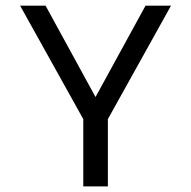

<svg xmlns="http://www.w3.org/2000/svg" viewBox="-20 -664 681 684"><path d="M364.3 0V-239.6L589.3 -643.9H498.5L320.3 -318.3L142.3 -643.9H51.6L276.7 -239.6V0Z"/></svg>

Font: Arad-VF Thin Dots1
Style: Regular
Weight: 100
Designer: Mohammad Darvishi
Version: Version 1.000;August 30, 2024;FontCreator 15.0.0.2992 64-bit